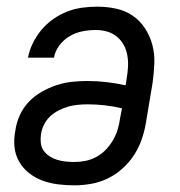

<svg xmlns="http://www.w3.org/2000/svg" viewBox="-20 -548 540 576"><path d="M203 8Q178 8 154 5Q130 2 108 -6Q86 -14 67.5 -28.5Q49 -43 37.5 -63Q26 -83 23.5 -107Q21 -131 26 -156Q29 -179 39 -201.5Q49 -224 66 -242Q83 -260 105 -272.5Q127 -285 149.5 -292.5Q172 -300 195.5 -302.5Q219 -305 242 -305Q272 -305 301 -301.5Q330 -298 357 -292L360 -312Q363 -330 364 -347.5Q365 -365 362 -382Q359 -399 351 -413.5Q343 -428 330 -438.5Q317 -449 301 -453.5Q285 -458 267 -458Q247 -458 227 -454Q207 -450 189 -439.5Q171 -429 158 -411.5Q145 -394 142 -375H64Q68 -397 78.5 -418.5Q89 -440 104.5 -458.5Q120 -477 140 -491Q160 -505 182 -513.5Q204 -522 227 -525Q250 -528 272 -528Q301 -528 328.5 -522Q356 -516 378 -501Q400 -486 415 -463Q430 -440 437 -413.5Q444 -387 443 -358.5Q442 -330 438 -301L418 -181Q414 -156 405.5 -131Q397 -106 382.5 -83.5Q368 -61 347.5 -42.5Q327 -24 303 -12.5Q279 -1 253.5 3.5Q228 8 203 8ZM203 -62Q220 -62 237 -65.5Q254 -69 269.5 -77.5Q285 -86 297.5 -99Q310 -112 319 -127.5Q328 -143 333 -159.5Q338 -176 340 -192L346 -223Q321 -229 295 -232Q269 -235 243 -235Q228 -235 213 -233.5Q198 -232 184 -228Q170 -224 155.5 -216.5Q141 -209 130 -198.5Q119 -188 112 -174Q105 -160 103 -145Q101 -132 102.5 -119Q104 -106 111 -96Q118 -86 129 -79Q140 -72 151.5 -68.5Q163 -65 176.5 -63.5Q190 -62 203 -62Z"/></svg>

Font: Iosevka Fixed
Style: Italic
Weight: 400
Italic angle: -9°
Monospace: yes
Designer: Belleve Invis
Foundry: Belleve Invis
Version: Version 33.2.4